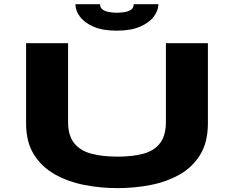

<svg xmlns="http://www.w3.org/2000/svg" viewBox="-20 -912 1140 942"><path d="M556.5 11Q474 11 394.2 -4.5Q314.5 -20 249.8 -56.2Q185 -92.5 146.5 -153.8Q108 -215 108 -307V-700H314V-314Q314 -247 343.8 -209.8Q373.5 -172.5 428 -158Q482.5 -143.5 556.5 -143.5Q630.5 -143.5 683.8 -158Q737 -172.5 765.5 -209.8Q794 -247 794 -314V-700H1000V-307Q1000 -215 962.8 -153.8Q925.5 -92.5 862 -56.2Q798.5 -20 719.5 -4.5Q640.5 11 556.5 11ZM553 -761.5Q484 -761.5 439 -781Q394 -800.5 372 -830.5Q350 -860.5 350 -891.5H471Q471 -873.5 484.5 -864.5Q498 -855.5 517.2 -852.5Q536.5 -849.5 554 -849.5Q571.5 -849.5 590.5 -852.5Q609.5 -855.5 622.8 -864.5Q636 -873.5 636 -891.5H757Q757 -860.5 734.5 -830.5Q712 -800.5 666.8 -781Q621.5 -761.5 553 -761.5Z"/></svg>

Font: Trispace Expanded ExtraBold
Style: Regular
Weight: 800
Width: 7
Designer: Tyler Finck
Foundry: Etcetera Type Company
Version: Version 1.210; ttfautohint (v1.8.3)